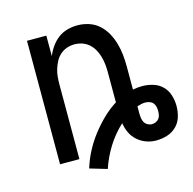

<svg xmlns="http://www.w3.org/2000/svg" viewBox="-93 -632 802 796"><g transform="rotate(-15 308.5 -234.0)"><path d="M274 70 200 48Q211 12 228.5 -21.5Q246 -55 269 -85Q292 -115 319 -141.5Q346 -168 378 -188V-320Q378 -337 376 -353.5Q374 -370 369.5 -386Q365 -402 356.5 -417Q348 -432 335.5 -443Q323 -454 307 -459.5Q291 -465 274 -465Q257 -465 241 -459.5Q225 -454 212.5 -443Q200 -432 192 -417Q184 -402 179 -386Q174 -370 172.5 -353.5Q171 -337 171 -320V0H88V-530H171V-442Q179 -462 192 -480.5Q205 -499 222.5 -512.5Q240 -526 262 -532Q284 -538 306 -538Q331 -538 355.5 -530Q380 -522 398.5 -505Q417 -488 429 -466Q441 -444 448 -419.5Q455 -395 457.5 -370Q460 -345 460 -320V-221Q470 -223 480 -224Q490 -225 500 -225Q524 -225 547 -218Q570 -211 586.5 -194.5Q603 -178 610 -155Q617 -132 617 -109Q617 -85 610 -62Q603 -39 586 -22.5Q569 -6 546 1Q523 8 499 8Q477 8 456.5 0.5Q436 -7 419.5 -21.5Q403 -36 393.5 -56Q384 -76 381 -98Q344 -64 317 -21Q290 22 274 70ZM499 -62Q508 -62 516 -65.5Q524 -69 529.5 -76Q535 -83 536.5 -91.5Q538 -100 538 -109Q538 -118 536 -127Q534 -136 528 -143Q522 -150 513 -153Q504 -156 495 -156Q486 -156 477.5 -154Q469 -152 460 -149V-148Q460 -140 460 -132.5Q460 -125 460 -117Q460 -108 461.5 -98Q463 -88 467.5 -80Q472 -72 481 -67Q490 -62 499 -62Z"/></g></svg>

Font: Iosevka Curly Extended
Style: Regular
Weight: 400
Width: 7
Monospace: yes
Designer: Belleve Invis
Foundry: Belleve Invis
Version: Version 11.1.0; ttfautohint (v1.8.3)